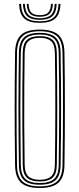

<svg xmlns="http://www.w3.org/2000/svg" viewBox="-20 -957 407 983"><path d="M183.5 5.5Q116.8 5.5 87.5 -21.9Q58.2 -49.2 57.2 -112Q56.2 -195.8 55.6 -266.5Q55 -337.2 55 -403.1Q55 -469 55.6 -537.9Q56.2 -606.8 57.2 -687.2Q58.2 -750.5 87.5 -778Q116.8 -805.5 183.5 -805.5Q249.8 -805.5 279.4 -778.2Q309 -751 310 -687.2Q311.2 -610.2 311.8 -541.8Q312.2 -473.2 312.2 -406.2Q312.2 -339.2 311.8 -267.4Q311.2 -195.5 310 -112Q309 -48.2 279.1 -21.4Q249.2 5.5 183.5 5.5ZM183.5 -3Q244 -3 271.6 -27.9Q299.2 -52.8 300 -112Q301.2 -193.2 301.9 -263.6Q302.5 -334 302.5 -400.5Q302.5 -467 302 -536.9Q301.5 -606.8 300 -687Q299.2 -746.5 271.9 -771.8Q244.5 -797 183.5 -797Q122 -797 95 -771.5Q68 -746 67 -687Q66 -611.5 65.4 -544.8Q64.8 -478 64.8 -411.9Q64.8 -345.8 65.2 -272.8Q65.8 -199.8 67 -112Q67.8 -53 95.5 -28Q123.2 -3 183.5 -3ZM183.5 -11.2Q127.5 -11.2 102.6 -34.8Q77.8 -58.2 76.8 -112Q75.8 -195.8 75.1 -266.5Q74.5 -337.2 74.5 -403.1Q74.5 -469 75.1 -537.9Q75.8 -606.8 76.8 -687Q77.8 -741.5 102.5 -765.1Q127.2 -788.8 183.5 -788.8Q239 -788.8 264.2 -765.4Q289.5 -742 290.2 -687Q291.5 -610.8 292.1 -542.4Q292.8 -474 292.8 -406.8Q292.8 -339.5 292.2 -267.5Q291.8 -195.5 290.2 -112.2Q289.5 -57.2 264 -34.2Q238.5 -11.2 183.5 -11.2ZM183.5 -19.8Q232.5 -19.8 256.2 -40.5Q280 -61.2 280.5 -112.2Q281.8 -193 282.2 -263.5Q282.8 -334 282.9 -400.9Q283 -467.8 282.4 -537.5Q281.8 -607.2 280.5 -687Q279.8 -737.8 256.8 -759Q233.8 -780.2 183.5 -780.2Q132.5 -780.2 110 -758.6Q87.5 -737 86.5 -687Q85.5 -610.2 84.9 -541.8Q84.2 -473.2 84.2 -406.4Q84.2 -339.5 84.9 -267.6Q85.5 -195.8 86.5 -112.2Q87.2 -62.2 110.2 -41Q133.2 -19.8 183.5 -19.8ZM183.5 -28Q139.8 -28 118.4 -46.8Q97 -65.5 96.5 -112.5Q95 -219.2 94.5 -313.6Q94 -408 94.5 -499Q95 -590 96.5 -686.8Q97 -734 118.4 -753Q139.8 -772 183.5 -772Q228 -772 249 -752.9Q270 -733.8 270.8 -686.8Q271.8 -619.5 272.4 -552Q273 -484.5 273.1 -414.8Q273.2 -345 272.6 -270Q272 -195 270.8 -112.2Q270 -64.5 248.1 -46.2Q226.2 -28 183.5 -28ZM183.5 -36.5Q222 -36.5 241.2 -53.4Q260.5 -70.2 261 -113.5Q262 -188.2 262.6 -257.2Q263.2 -326.2 263.2 -394.5Q263.2 -462.8 262.8 -534.4Q262.2 -606 261 -685.8Q260.5 -729.8 241.1 -746.6Q221.8 -763.5 183.5 -763.5Q145.2 -763.5 126 -746.5Q106.8 -729.5 106.2 -686Q105 -597.8 104.4 -507.9Q103.8 -418 104.1 -320.9Q104.5 -223.8 106.2 -113.2Q106.8 -70.8 125.8 -53.6Q144.8 -36.5 183.5 -36.5ZM183.8 -840Q128.8 -840 104.1 -862.6Q79.5 -885.2 78 -937.2H87.8Q89.2 -889.5 111.6 -868.8Q134 -848 183.8 -848Q233.8 -848 256 -868.8Q278.2 -889.5 279.8 -937.2H289.5Q287.8 -885.2 263.2 -862.6Q238.8 -840 183.8 -840ZM183.8 -855.5Q139 -855.5 118.9 -874.5Q98.8 -893.5 97.5 -937.2H107.2Q108.5 -898 126.2 -880.8Q144 -863.5 183.8 -863.5Q223.5 -863.5 241.2 -880.8Q259 -898 260.2 -937.2H270Q268.8 -893.5 248.6 -874.5Q228.5 -855.5 183.8 -855.5ZM183.8 -871.2Q149.2 -871.2 133.8 -886.6Q118.2 -902 117 -937.2H126.5Q127.2 -906 140.6 -892.6Q154 -879.2 183.8 -879.2Q213.5 -879.2 226.9 -892.6Q240.2 -906 241 -937.2H250.5Q249.5 -902 233.9 -886.6Q218.2 -871.2 183.8 -871.2Z"/></svg>

Font: Big Shoulders Inline Text Thin ExtraLight
Style: Regular
Weight: 250
Version: Version 2.002